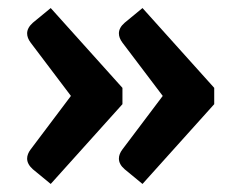

<svg xmlns="http://www.w3.org/2000/svg" viewBox="-20 -521 590 477"><path d="M284.2 -262.2 106 -64 61.5 -100.6Q47.4 -113.3 47.4 -127Q47.4 -138.2 56.2 -149.9L156.2 -282.7L56.2 -415Q47.4 -426.8 47.4 -438Q47.4 -451.7 61.5 -464.4L106 -501L284.2 -302.7ZM512.2 -302.7V-262.2L334 -64L289.6 -100.6Q275.4 -112.8 275.4 -127Q275.4 -138.2 284.2 -149.9L384.3 -282.7L284.2 -415Q275.4 -426.8 275.4 -438Q275.4 -452.1 289.6 -464.4L334 -501Z"/></svg>

Font: Lycee Sans SemiBold
Style: Regular
Weight: 600
Designer: Justin Alvin
Foundry: Alkove Design
Version: Version 1.030